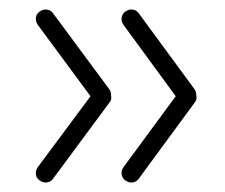

<svg xmlns="http://www.w3.org/2000/svg" viewBox="-20 -392 470 401"><path d="M59 -43 169 -191 59 -340Q54 -347 55 -355Q56 -363 63 -368Q70 -373 78 -372Q86 -371 91 -364L208 -206Q212 -201 212 -192Q214 -184 208 -177L91 -19Q86 -12 78 -11Q70 -10 63 -15Q56 -20 55 -28Q54 -36 59 -43ZM238 -43 347 -191 238 -340Q233 -347 234 -355Q235 -363 242 -368Q249 -373 257 -372Q265 -371 270 -364L386 -206Q390 -201 390 -192Q392 -184 386 -177L270 -19Q265 -12 257 -11Q249 -10 242 -15Q235 -20 234 -28Q233 -36 238 -43Z"/></svg>

Font: Hoogli Light
Style: Regular
Weight: 300
Designer: Anand Singh Naorem
Foundry: Brand New Type
Version: Version 1.00 b007